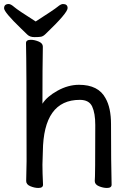

<svg xmlns="http://www.w3.org/2000/svg" viewBox="-26 -909 634 946"><path d="M501 17.1Q481.9 17.1 461.4 8.5Q440.9 0 440.9 -17.1Q443.4 -34.2 443.4 -293Q443.4 -351.1 428.2 -384Q413.1 -417 367.2 -417Q188 -417 185.1 -162.1L183.1 -97.2Q183.1 -59.1 186 1Q186 17.1 163.1 17.1Q144 17.1 123.5 8.5Q103 0 103 -17.1L105 -115.2Q105 -589.8 102.1 -696.8Q102.1 -712.9 126 -712.9Q144 -712.9 164.6 -704.3Q185.1 -695.8 185.1 -679.2Q183.1 -580.1 183.1 -397.9Q205.1 -433.1 257.6 -462.2Q310.1 -491.2 363.3 -491.2Q459 -491.2 494.1 -424.8Q521 -377.9 521 -296.9Q521 -105 523.9 1Q523.9 17.1 501 17.1ZM144 -726.1Q121.1 -726.1 108.6 -738.5Q96.2 -751 77.1 -769Q-5.9 -849.1 -5.9 -868.2Q-5.9 -889.2 17.1 -889.2Q27.3 -889.2 44.7 -874Q62 -858.9 149.9 -803.2Q241.2 -861.8 257.6 -875.5Q273.9 -889.2 284.2 -889.2Q307.1 -889.2 307.1 -869.1Q307.1 -845.2 199.2 -742.2Q187 -730 176 -728Q165 -726.1 144 -726.1Z"/></svg>

Font: LXGW WenKai GB Screen
Style: Regular
Weight: 400
Designer: LXGW / Fontworks Inc.
Foundry: LXGW / Fontworks Inc.
Version: Version 1.321;February 19, 2024;FontCreator 14.0.0.2901 64-b